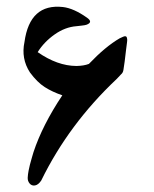

<svg xmlns="http://www.w3.org/2000/svg" viewBox="-20 -535 466 582"><path d="M94.2 -377Q153.8 -335.4 211.4 -335Q234.4 -335.4 249.5 -341.3Q299.8 -394 342.8 -418.9Q344.2 -419.4 352.5 -423.3Q360.8 -427.2 363.8 -422.9Q366.7 -416.5 365 -406.5Q363.3 -396.5 362.1 -383.8Q360.8 -371.1 357.9 -348.6Q355 -326.2 354.2 -323.5Q353.5 -320.8 353.5 -320.3Q353.5 -319.8 352.8 -317.9Q352.1 -315.9 351.8 -315.7Q351.6 -315.4 350.6 -313.7Q349.6 -312 348.9 -311.5Q348.1 -311 346.4 -309.1Q344.7 -307.1 343 -305.4Q341.3 -303.7 333.5 -295.4Q188.5 -158.7 105 12.2Q96.2 25.4 86.2 27.1Q76.2 28.8 69.8 21.2Q63.5 13.7 64 3.4Q64.5 -6.8 66.7 -17.8Q68.8 -28.8 70.6 -35.4Q72.3 -42 76.2 -55.7Q80.1 -69.3 81.5 -73.7Q108.4 -155.3 168.9 -246.1Q138.7 -256.3 115.7 -271Q92.8 -285.6 70.8 -315.4Q43.5 -357.4 54.2 -407.7Q70.3 -524.9 170.9 -513.7Q203.6 -509.8 243.7 -481.4Q263.2 -467.8 242.2 -460Q238.3 -458.5 226.8 -457.3Q215.3 -456.1 211.9 -455.6Q177.7 -453.1 145.8 -430.7Q113.8 -408.2 94.2 -377Z"/></svg>

Font: Amiri Typewriter
Style: Bold
Weight: 700
Monospace: yes
Designer: Khaled Hosny
Version: Version 1.1